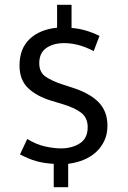

<svg xmlns="http://www.w3.org/2000/svg" viewBox="-20 -690 533 797"><path d="M217 -670H277V-574Q305 -572 333.5 -564Q362 -556 393 -541L369 -478Q336 -495 306 -503Q276 -511 246 -511Q201 -511 172 -490.5Q143 -470 143 -428Q143 -390 169 -372Q195 -354 238 -340L281 -326Q353 -303 389.5 -265.5Q426 -228 426 -168Q426 -133 413 -105.5Q400 -78 378 -58Q356 -38 326 -26Q296 -14 263 -10V87H203V-10Q163 -12 131 -21Q99 -30 63 -49L93 -113Q131 -90 167.5 -82Q204 -74 232 -74Q279 -74 311.5 -95Q344 -116 344 -162Q344 -201 317 -222Q290 -243 236 -259L193 -272Q133 -290 97 -324Q61 -358 61 -418Q61 -488 103 -528Q145 -568 217 -575Z"/></svg>

Font: Mukta Mahee
Style: Regular
Weight: 400
Designer: Shuchita Grover, Noopur Datye, Girish Dalvi, Yashodeep Gholap
Foundry: Ek Type
Version: Version 2.538;PS 1.000;hotconv 16.6.51;makeotf.lib2.5.65220;